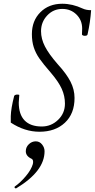

<svg xmlns="http://www.w3.org/2000/svg" viewBox="-20 -697 511 1035"><path d="M192.9 13.2Q113.3 13.2 38.1 -36.1V-70.8Q39.1 -111.8 56.2 -179.2Q57.6 -184.1 64.5 -186Q71.3 -188 77.6 -187Q84 -186 84 -185.1Q81.1 -151.4 81.1 -144Q81.1 -80.6 112.5 -47.9Q144 -15.1 205.1 -15.1Q255.9 -15.1 293 -50.8Q330.1 -86.4 330.1 -138.2Q330.1 -179.7 313 -217.8Q295.9 -255.9 253.9 -305.2Q212.9 -352.1 192.4 -381.6Q171.9 -411.1 161.9 -442.4Q151.9 -473.6 151.9 -513.2Q151.9 -585 197.5 -630.9Q243.2 -676.8 315.9 -676.8Q370.6 -676.8 425.8 -650.9Q444.8 -642.1 471.2 -642.1Q466.8 -577.6 452.1 -512.2Q451.2 -506.3 443.6 -504.6Q436 -502.9 429 -505.1Q421.9 -507.3 421.9 -512.2Q421.9 -516.6 422.4 -527.3Q422.9 -538.1 422.9 -543Q422.9 -588.4 392.1 -618.7Q361.3 -648.9 315.9 -648.9Q267.6 -648.9 234.4 -613.5Q201.2 -578.1 201.2 -528.8Q201.2 -487.8 222.2 -446.8Q243.2 -405.8 291 -351.1Q338.4 -299.3 360.1 -256.8Q381.8 -214.4 381.8 -168.9Q381.8 -84 329.8 -35.4Q277.8 13.2 192.9 13.2ZM67.9 317.9Q64.5 319.3 61.5 317.4Q58.6 315.4 58.3 312.7Q58.1 310.1 60.1 308.1Q89.8 287.6 119.1 252.7Q148.4 217.8 157.2 187Q159.7 175.3 157.7 168.5Q155.8 161.6 150.9 159.2Q119.1 145 119.1 118.2Q119.1 96.2 135.3 80.6Q151.4 64.9 172.9 64.9Q193.4 64.9 206.8 81.8Q220.2 98.6 220.2 118.2Q220.2 226.1 67.9 317.9Z"/></svg>

Font: Junicode SmCond Light
Style: Italic
Weight: 300
Width: 4
Italic angle: -11°
Designer: Peter S. Baker
Version: Version 2.206